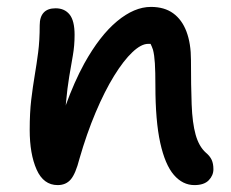

<svg xmlns="http://www.w3.org/2000/svg" viewBox="-20 -527 670 556"><path d="M543 9Q509 9 483.5 -20.5Q458 -50 444 -113.5Q430 -177 430 -279Q430 -319 428.5 -343.5Q427 -368 423 -383Q420 -392 416 -400Q412 -400 409 -400Q389 -400 363.5 -376Q338 -352 310.5 -307.5Q283 -263 257 -201.5Q231 -140 210 -67Q199 -24 185 -7.5Q171 9 147 9Q106 9 86 -36Q66 -81 66 -151Q66 -201 70.5 -238.5Q75 -276 80.5 -308.5Q86 -341 90.5 -375.5Q95 -410 95 -454Q95 -478 106.5 -490.5Q118 -503 141 -503Q167 -503 181.5 -485Q196 -467 196 -426Q196 -395 191 -366.5Q186 -338 180.5 -305.5Q175 -273 171 -229Q171 -225 170 -221Q195 -290 224 -343Q269 -424 319 -465.5Q369 -507 417 -507Q456 -507 481.5 -488.5Q507 -470 520 -435.5Q533 -401 533 -353Q533 -278 535 -224.5Q537 -171 546.5 -137Q556 -103 576 -85Q588 -75 593 -64Q598 -53 598 -37Q598 -19 584.5 -5Q571 9 543 9Z"/></svg>

Font: Shantell Sans Light Medium
Style: Regular
Weight: 500
Version: Version 1.008;[ac192a2d6]